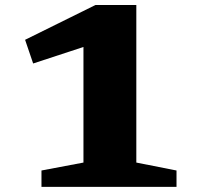

<svg xmlns="http://www.w3.org/2000/svg" viewBox="-20 -730 771 750"><path d="M306 -95V-546.5L109.5 -482L78 -574.5L353 -710.5H512.5V-95L669.5 -64V0H142V-64Z"/></svg>

Font: Newsreader 6pt
Style: Bold
Weight: 700
Designer: Hugues Gentile
Foundry: Production Type
Version: Version 1.003; ttfautohint (v1.8.3)